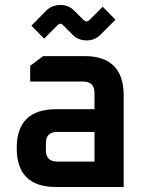

<svg xmlns="http://www.w3.org/2000/svg" viewBox="-20 -750 587 770"><path d="M205 0Q47 0 47 -156Q47 -312 205 -312H359V-377Q359 -423 313 -423H101V-486L153 -525H319Q476 -525 476 -367V0ZM164 -148Q164 -102 210 -102H359V-221H210Q164 -221 164 -176ZM106 -647 166 -708Q189 -730 222 -730Q255 -730 277 -708L315 -670Q322 -664 327 -664Q332 -664 339 -670L392 -723L443 -671L382 -610Q360 -588 327 -588Q294 -588 272 -610L234 -648Q228 -655 222.5 -655Q217 -655 210 -648L157 -595Z"/></svg>

Font: Oxanium SemiBold
Style: Regular
Weight: 600
Designer: Severin Meyer
Version: Version 2.000